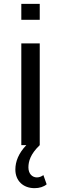

<svg xmlns="http://www.w3.org/2000/svg" viewBox="-20 -756 319 1000"><path d="M187 -736H91V-653H187ZM206 156C195 164 184 168 172 168C148 168 128 149 128 116C128 85 138 47 187 0V-530H91V0H117C77 42 60 85 60 127C60 185 100 224 160 224C185 224 208 217 223 204Z"/></svg>

Font: AWKNG-Font Medium
Style: Regular
Weight: 500
Designer: Awakening Church
Foundry: Awakening Church
Version: Version 1.700;PS 001.700;hotconv 1.0.88;makeotf.lib2.5.64775